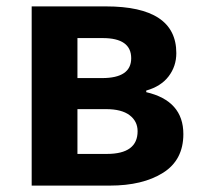

<svg xmlns="http://www.w3.org/2000/svg" viewBox="-20 -580 633 600"><path d="M79 0V-560H311Q531 -560 531 -414Q531 -373 507 -341.5Q483 -310 437 -297V-292Q553 -265 553 -161Q553 -80 489.5 -40Q426 0 323 0ZM222 -336H299Q390 -336 390 -398Q390 -461 301 -461H222ZM222 -99H314Q410 -99 410 -170Q410 -201 385 -220Q360 -239 311 -239H222Z"/></svg>

Font: Noto Sans Korean Bold
Style: Bold
Weight: 700
Designer: Ryoko NISHIZUKA  (kana & ideographs); Paul D. Hunt (Latin, Greek & Cyrillic); Wenlong ZHANG  (bopomofo); Sandoll Communi
Foundry: Adobe Systems Incorporated
Version: Version 1.000;PS 1;hotconv 1.0.78;makeotf.lib2.5.61930